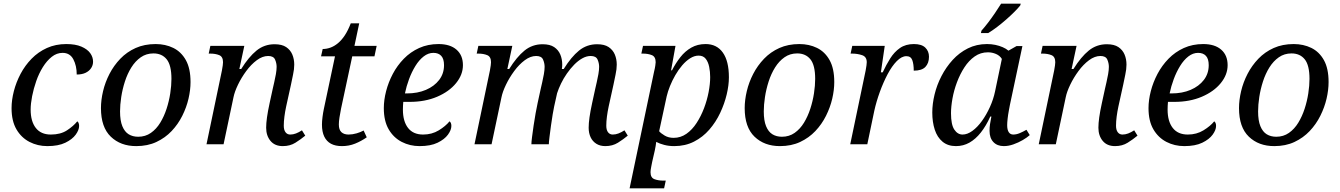

<svg xmlns="http://www.w3.org/2000/svg" viewBox="-20 -786 7301 1046"><path d="M238 10Q185 10 140.5 -13Q96 -36 69.5 -81.5Q43 -127 43 -197Q43 -241 55.5 -289.5Q68 -338 92 -383.5Q116 -429 152 -466Q188 -503 235.5 -524.5Q283 -546 341 -546Q391 -546 423.5 -532Q456 -518 471.5 -496.5Q487 -475 487 -450Q487 -431 476.5 -415Q466 -399 446.5 -389.5Q427 -380 398 -380Q398 -428 379.5 -463Q361 -498 321 -498Q289 -498 262 -476.5Q235 -455 213.5 -420.5Q192 -386 177.5 -344.5Q163 -303 155 -262Q147 -221 147 -189Q147 -125 175 -89Q203 -53 257 -53Q310 -53 345 -76Q380 -99 401 -125Q406 -122 408.5 -115Q411 -108 411 -100Q411 -78 392.5 -52.5Q374 -27 336 -8.5Q298 10 238 10Z M722 10Q637 10 583.5 -41.5Q530 -93 530 -197Q530 -241 541.5 -289.5Q553 -338 576.5 -383.5Q600 -429 635.5 -466Q671 -503 719 -524.5Q767 -546 828 -546Q881 -546 924 -525Q967 -504 992.5 -458.5Q1018 -413 1018 -339Q1018 -296 1007 -248.5Q996 -201 973 -155Q950 -109 915 -72Q880 -35 832 -12.5Q784 10 722 10ZM733 -41Q772 -41 802 -62Q832 -83 853 -117.5Q874 -152 887.5 -193.5Q901 -235 907.5 -277.5Q914 -320 914 -356Q914 -431 888 -463Q862 -495 816 -495Q777 -495 747 -474Q717 -453 695.5 -418.5Q674 -384 660.5 -342Q647 -300 640.5 -257.5Q634 -215 634 -179Q634 -129 646.5 -98.5Q659 -68 681 -54.5Q703 -41 733 -41Z M1521 10Q1477 10 1453.5 -18.5Q1430 -47 1430 -90Q1430 -114 1434.5 -146.5Q1439 -179 1449 -225L1466 -303Q1469 -317 1474 -338Q1479 -359 1483 -382Q1487 -405 1487 -422Q1487 -442 1478.5 -461.5Q1470 -481 1441 -481Q1410 -481 1379 -458Q1348 -435 1321.5 -399Q1295 -363 1276.5 -324.5Q1258 -286 1252 -256L1198 0H1105L1189 -402Q1192 -416 1193.5 -429.5Q1195 -443 1195 -447Q1195 -477 1174.5 -485.5Q1154 -494 1125 -494H1117L1126 -536H1311L1284 -410H1294Q1335 -476 1377.5 -510.5Q1420 -545 1476 -545Q1516 -545 1539 -529.5Q1562 -514 1572.5 -489Q1583 -464 1583 -434Q1583 -409 1576.5 -379.5Q1570 -350 1565 -324L1539 -206Q1533 -178 1529.5 -151Q1526 -124 1526 -101Q1526 -78 1535.5 -65.5Q1545 -53 1561 -53Q1577 -53 1592.5 -59Q1608 -65 1625 -76L1643 -47Q1619 -27 1589.5 -8.5Q1560 10 1521 10Z M1843 10Q1807 10 1783 -3Q1759 -16 1746.5 -42Q1734 -68 1734 -107Q1734 -125 1737 -148.5Q1740 -172 1744 -191L1805 -479H1729L1738 -519Q1759 -519 1780 -526.5Q1801 -534 1821 -550.5Q1841 -567 1858.5 -593.5Q1876 -620 1891 -659H1937L1911 -536H2032L2020 -479H1899L1838 -194Q1833 -169 1829.5 -146.5Q1826 -124 1826 -108Q1826 -79 1840 -66Q1854 -53 1879 -53Q1900 -53 1922.5 -59.5Q1945 -66 1961 -75L1978 -38Q1948 -17 1914.5 -3.5Q1881 10 1843 10Z M2266 10Q2213 10 2168.5 -13Q2124 -36 2097.5 -81.5Q2071 -127 2071 -197Q2071 -241 2083.5 -289.5Q2096 -338 2120 -383.5Q2144 -429 2180 -466Q2216 -503 2263.5 -524.5Q2311 -546 2369 -546Q2432 -546 2467 -515.5Q2502 -485 2502 -431Q2502 -379 2464.5 -333Q2427 -287 2361.5 -259Q2296 -231 2212 -231H2177Q2176 -220 2175.5 -209.5Q2175 -199 2175 -189Q2175 -125 2203 -89Q2231 -53 2285 -53Q2333 -53 2370.5 -76Q2408 -99 2429 -125Q2439 -118 2439 -100Q2439 -78 2420.5 -52.5Q2402 -27 2364 -8.5Q2326 10 2266 10ZM2196 -277Q2255 -277 2300.5 -296.5Q2346 -316 2372.5 -350.5Q2399 -385 2399 -431Q2399 -465 2384 -481.5Q2369 -498 2341 -498Q2313 -498 2288 -478.5Q2263 -459 2243 -426.5Q2223 -394 2208.5 -355Q2194 -316 2186 -277Z M3278 10Q3249 10 3228.5 -3Q3208 -16 3197.5 -38.5Q3187 -61 3187 -90Q3187 -114 3191.5 -146.5Q3196 -179 3206 -225L3223 -303Q3226 -317 3231 -338Q3236 -359 3240 -382Q3244 -405 3244 -422Q3244 -442 3235.5 -461.5Q3227 -481 3198 -481Q3175 -481 3152 -468Q3129 -455 3108 -433.5Q3087 -412 3068.5 -385.5Q3050 -359 3036.5 -331Q3023 -303 3015 -278L2999 -206Q2996 -192 2991 -163Q2986 -134 2981.5 -100.5Q2977 -67 2973.5 -39Q2970 -11 2970 0H2875Q2875 -12 2878.5 -39.5Q2882 -67 2887 -101.5Q2892 -136 2898 -169Q2904 -202 2909 -225L2926 -303Q2929 -317 2934 -338Q2939 -359 2943 -382Q2947 -405 2947 -422Q2947 -442 2938.5 -461.5Q2930 -481 2901 -481Q2870 -481 2839 -458Q2808 -435 2781.5 -399Q2755 -363 2736.5 -324.5Q2718 -286 2712 -256L2658 0H2565L2649 -402Q2652 -416 2653.5 -429.5Q2655 -443 2655 -447Q2655 -477 2634.5 -485.5Q2614 -494 2585 -494H2577L2586 -536H2771L2744 -410H2754Q2795 -476 2837.5 -510.5Q2880 -545 2936 -545Q2976 -545 2999 -529.5Q3022 -514 3032.5 -489Q3043 -464 3043 -434Q3043 -428 3042.5 -422Q3042 -416 3041 -410H3051Q3092 -476 3134.5 -510.5Q3177 -545 3233 -545Q3273 -545 3296 -529.5Q3319 -514 3329.5 -489Q3340 -464 3340 -434Q3340 -409 3333.5 -379.5Q3327 -350 3322 -324L3296 -206Q3290 -178 3286.5 -151Q3283 -124 3283 -101Q3283 -78 3292.5 -65.5Q3302 -53 3318 -53Q3334 -53 3349.5 -59Q3365 -65 3382 -76L3400 -47Q3376 -27 3346.5 -8.5Q3317 10 3278 10Z M3543 -394Q3548 -414 3550 -428.5Q3552 -443 3552 -447Q3552 -477 3531.5 -485.5Q3511 -494 3482 -494H3474L3483 -536H3660L3636 -403H3641Q3661 -442 3686.5 -474.5Q3712 -507 3746 -526.5Q3780 -546 3824 -546Q3885 -546 3918 -499.5Q3951 -453 3951 -365Q3951 -322 3939 -271.5Q3927 -221 3903.5 -171Q3880 -121 3844.5 -80Q3809 -39 3761 -14.5Q3713 10 3653 10Q3624 10 3599 3.5Q3574 -3 3555 -13Q3554 -5 3552 9Q3550 23 3547 35L3533 96Q3532 102 3528 121.5Q3524 141 3524 152Q3524 182 3545 190Q3566 198 3594 198H3607L3598 240H3410ZM3650 -35Q3688 -35 3719.5 -57Q3751 -79 3775 -116Q3799 -153 3815.5 -196.5Q3832 -240 3840.5 -284.5Q3849 -329 3849 -366Q3849 -395 3843.5 -422Q3838 -449 3824.5 -466Q3811 -483 3786 -483Q3763 -483 3740 -468.5Q3717 -454 3696.5 -430Q3676 -406 3659 -376.5Q3642 -347 3630 -317Q3618 -287 3612 -261L3571 -71Q3580 -60 3601 -47.5Q3622 -35 3650 -35Z M4229 10Q4144 10 4090.5 -41.5Q4037 -93 4037 -197Q4037 -241 4048.5 -289.5Q4060 -338 4083.5 -383.5Q4107 -429 4142.5 -466Q4178 -503 4226 -524.5Q4274 -546 4335 -546Q4388 -546 4431 -525Q4474 -504 4499.5 -458.5Q4525 -413 4525 -339Q4525 -296 4514 -248.5Q4503 -201 4480 -155Q4457 -109 4422 -72Q4387 -35 4339 -12.5Q4291 10 4229 10ZM4240 -41Q4279 -41 4309 -62Q4339 -83 4360 -117.5Q4381 -152 4394.5 -193.5Q4408 -235 4414.5 -277.5Q4421 -320 4421 -356Q4421 -431 4395 -463Q4369 -495 4323 -495Q4284 -495 4254 -474Q4224 -453 4202.5 -418.5Q4181 -384 4167.5 -342Q4154 -300 4147.5 -257.5Q4141 -215 4141 -179Q4141 -129 4153.5 -98.5Q4166 -68 4188 -54.5Q4210 -41 4240 -41Z M4696 -402Q4699 -416 4700.5 -429.5Q4702 -443 4702 -447Q4702 -477 4676.5 -485.5Q4651 -494 4622 -494H4614L4623 -536H4800L4779 -392H4789Q4808 -433 4830 -468Q4852 -503 4883 -524.5Q4914 -546 4959 -546Q5001 -546 5021 -526.5Q5041 -507 5041 -477Q5041 -442 5021.5 -421.5Q5002 -401 4958 -401Q4958 -437 4950 -458.5Q4942 -480 4918 -480Q4892 -480 4865.5 -453Q4839 -426 4815.5 -381.5Q4792 -337 4773 -284.5Q4754 -232 4743 -182L4705 0H4612Z M5188 10Q5144 10 5115 -14Q5086 -38 5072.5 -79.5Q5059 -121 5059 -173Q5059 -220 5071.5 -271.5Q5084 -323 5109 -371.5Q5134 -420 5170 -459.5Q5206 -499 5253 -522.5Q5300 -546 5357 -546Q5381 -546 5402.5 -541.5Q5424 -537 5442.5 -529Q5461 -521 5474 -510L5518 -535H5550L5482 -215Q5480 -204 5476 -183Q5472 -162 5469.5 -140Q5467 -118 5467 -104Q5467 -79 5475.5 -66Q5484 -53 5500 -53Q5517 -53 5535 -60.5Q5553 -68 5572 -79L5590 -50Q5576 -37 5552 -23Q5528 -9 5501 0.5Q5474 10 5449 10Q5413 10 5392 -12Q5371 -34 5371 -73Q5371 -93 5373.5 -109.5Q5376 -126 5381 -151H5375Q5352 -100 5323.5 -64Q5295 -28 5261.5 -9Q5228 10 5188 10ZM5224 -53Q5250 -53 5277.5 -73Q5305 -93 5329.5 -127Q5354 -161 5373 -203Q5392 -245 5401 -288L5438 -465Q5427 -483 5406 -492Q5385 -501 5362 -501Q5322 -501 5290 -478.5Q5258 -456 5234 -419Q5210 -382 5193.5 -338Q5177 -294 5169 -249.5Q5161 -205 5161 -169Q5161 -107 5179 -80Q5197 -53 5224 -53ZM5324 -606 5327 -619Q5345 -639 5364 -664Q5383 -689 5401 -715.5Q5419 -742 5434 -766H5541L5538 -756Q5526 -741 5506 -721Q5486 -701 5461.5 -679.5Q5437 -658 5412 -639Q5387 -620 5364 -606Z M6055 10Q6011 10 5987.5 -18.5Q5964 -47 5964 -90Q5964 -114 5968.5 -146.5Q5973 -179 5983 -225L6000 -303Q6003 -317 6008 -338Q6013 -359 6017 -382Q6021 -405 6021 -422Q6021 -442 6012.5 -461.5Q6004 -481 5975 -481Q5944 -481 5913 -458Q5882 -435 5855.5 -399Q5829 -363 5810.5 -324.5Q5792 -286 5786 -256L5732 0H5639L5723 -402Q5726 -416 5727.5 -429.5Q5729 -443 5729 -447Q5729 -477 5708.5 -485.5Q5688 -494 5659 -494H5651L5660 -536H5845L5818 -410H5828Q5869 -476 5911.5 -510.5Q5954 -545 6010 -545Q6050 -545 6073 -529.5Q6096 -514 6106.5 -489Q6117 -464 6117 -434Q6117 -409 6110.5 -379.5Q6104 -350 6099 -324L6073 -206Q6067 -178 6063.5 -151Q6060 -124 6060 -101Q6060 -78 6069.5 -65.5Q6079 -53 6095 -53Q6111 -53 6126.5 -59Q6142 -65 6159 -76L6177 -47Q6153 -27 6123.5 -8.5Q6094 10 6055 10Z M6432 10Q6379 10 6334.5 -13Q6290 -36 6263.5 -81.5Q6237 -127 6237 -197Q6237 -241 6249.5 -289.5Q6262 -338 6286 -383.5Q6310 -429 6346 -466Q6382 -503 6429.5 -524.5Q6477 -546 6535 -546Q6598 -546 6633 -515.5Q6668 -485 6668 -431Q6668 -379 6630.5 -333Q6593 -287 6527.5 -259Q6462 -231 6378 -231H6343Q6342 -220 6341.5 -209.5Q6341 -199 6341 -189Q6341 -125 6369 -89Q6397 -53 6451 -53Q6499 -53 6536.5 -76Q6574 -99 6595 -125Q6605 -118 6605 -100Q6605 -78 6586.5 -52.5Q6568 -27 6530 -8.5Q6492 10 6432 10ZM6362 -277Q6421 -277 6466.5 -296.5Q6512 -316 6538.5 -350.5Q6565 -385 6565 -431Q6565 -465 6550 -481.5Q6535 -498 6507 -498Q6479 -498 6454 -478.5Q6429 -459 6409 -426.5Q6389 -394 6374.5 -355Q6360 -316 6352 -277Z M6922 10Q6837 10 6783.5 -41.5Q6730 -93 6730 -197Q6730 -241 6741.5 -289.5Q6753 -338 6776.5 -383.5Q6800 -429 6835.5 -466Q6871 -503 6919 -524.5Q6967 -546 7028 -546Q7081 -546 7124 -525Q7167 -504 7192.5 -458.5Q7218 -413 7218 -339Q7218 -296 7207 -248.5Q7196 -201 7173 -155Q7150 -109 7115 -72Q7080 -35 7032 -12.5Q6984 10 6922 10ZM6933 -41Q6972 -41 7002 -62Q7032 -83 7053 -117.5Q7074 -152 7087.5 -193.5Q7101 -235 7107.5 -277.5Q7114 -320 7114 -356Q7114 -431 7088 -463Q7062 -495 7016 -495Q6977 -495 6947 -474Q6917 -453 6895.5 -418.5Q6874 -384 6860.5 -342Q6847 -300 6840.5 -257.5Q6834 -215 6834 -179Q6834 -129 6846.5 -98.5Q6859 -68 6881 -54.5Q6903 -41 6933 -41Z"/></svg>

Font: Noto Serif
Style: Italic
Weight: 400
Italic angle: -12°
Designer: Monotype Design Team
Foundry: Monotype Imaging Inc.
Version: Version 2.013